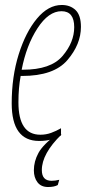

<svg xmlns="http://www.w3.org/2000/svg" viewBox="-20 -556 360 771"><path d="M173 195Q198 195 212 187L218 166Q210 168 202 169Q194 170 187 170Q148 170 148 127Q148 61 227 -16L211 -19Q153 24 134.5 58Q116 92 116 128Q116 157 130.5 176Q145 195 173 195ZM137 10Q166 10 187.5 3.5Q209 -3 225 -12V-41Q206 -30 185.5 -22.5Q165 -15 142 -15Q54 -15 54 -145Q54 -203 63 -251H69Q196 -251 250.5 -314.5Q305 -378 305 -448Q305 -495 283.5 -515.5Q262 -536 228 -536Q174 -536 128.5 -481.5Q83 -427 55 -337.5Q27 -248 27 -141Q27 10 137 10ZM67 -276Q86 -374 130.5 -442.5Q175 -511 227 -511Q278 -511 278 -447Q278 -386 231 -331Q184 -276 72 -276Z"/></svg>

Font: Noto Sans Display Condensed Thin
Style: Italic
Weight: 250
Width: 3
Italic angle: -12°
Designer: Monotype Design Team
Foundry: Monotype Imaging Inc.
Version: Version 1.900